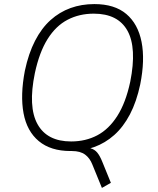

<svg xmlns="http://www.w3.org/2000/svg" viewBox="-20 -733 775 942"><path d="M480 189 433 74Q421 43 397.5 25.5Q374 8 333 8L372 -11Q404 -11 424 -5.5Q444 0 457 15.5Q470 31 482 61L524 164ZM326 8Q229 8 170.5 -40.5Q112 -89 95.5 -177.5Q79 -266 102 -386Q120 -471 152 -533Q184 -595 228 -634.5Q272 -674 326 -693.5Q380 -713 443 -713Q542 -713 599.5 -664.5Q657 -616 674.5 -527.5Q692 -439 668 -319Q650 -234 617.5 -172Q585 -110 540.5 -70.5Q496 -31 442 -11.5Q388 8 326 8ZM329 -39Q400 -39 457 -69Q514 -99 555.5 -164Q597 -229 619 -332Q652 -498 605.5 -582Q559 -666 440 -666Q369 -666 311.5 -636Q254 -606 213.5 -541.5Q173 -477 151 -374Q117 -209 164 -124Q211 -39 329 -39Z"/></svg>

Font: Nunito Sans 7pt SemiCondensed ExtraLight
Style: Italic
Weight: 250
Width: 4
Italic angle: -9°
Designer: Vernon Adams
Foundry: Vernon Adams
Version: Version 3.101;gftools[0.9.27]